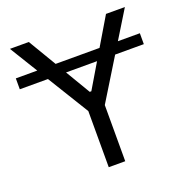

<svg xmlns="http://www.w3.org/2000/svg" viewBox="-130 -845 928 963"><g transform="rotate(-20 334.0 -363.5)"><path d="M664.8 -578.1H547.6L639.2 -727.3H538.4L449.6 -578.1H215.2L126.4 -727.3H25.6L117.2 -578.1H2.8V-519.9H153.1L288.4 -299.7V0H376.4V-299.7L511.7 -519.9H664.8ZM249.6 -519.9H415.1L336.6 -387.8H328.1Z"/></g></svg>

Font: Margiela Sans
Style: Regular
Weight: 400
Designer: Stefan Endress, Andreas Faust
Version: Version 1.100;FEAKit 1.0